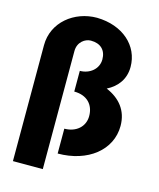

<svg xmlns="http://www.w3.org/2000/svg" viewBox="-143 -975 1001 1209"><g transform="rotate(15 357.5 -370.5)"><path d="M318.5 15C514.2 15 656.2 -97 656.2 -255C656.2 -356 599 -423 511 -460C578 -494 621 -551 621 -630C621 -768 506.5 -872 337.2 -875C189.8 -875 58.8 -772 58.8 -622V-460V-325V134H253.5V-636C253.5 -695 299.8 -726 337.2 -726C401 -726 437.2 -690 437.2 -630C437.2 -567 382.2 -524 318.5 -524V-389C402 -389 449.3 -338 449.3 -264C449.3 -194 394.3 -147 318.5 -147Z"/></g></svg>

Font: Hussar
Style: BdWide
Weight: 700
Foundry: Cannot Into Space Fonts
Version: Version 2.00